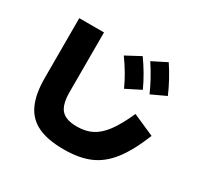

<svg xmlns="http://www.w3.org/2000/svg" viewBox="-179 -1034 1358 1312"><g transform="rotate(30 500.0 -377.5)"><path d="M115 -300V-770H310V-300Q310 -202 346.5 -161Q383 -120 470 -120Q539 -120 589.5 -146Q640 -172 684 -231Q728 -290 775 -395L945 -320Q887 -176 823 -94Q759 -12 675.5 24Q592 60 470 60Q344 60 266 23Q188 -14 151.5 -93Q115 -172 115 -300ZM506 -701 620 -762Q690 -664 736 -563L621 -505Q577 -603 506 -701ZM795 -815Q861 -715 905 -612L791 -559Q748 -658 682 -758Z"/></g></svg>

Font: Enso Black
Style: Regular
Weight: 900
Designer: Coji Morishita
Foundry: UNDERFOREST DESIGN
Version: Version 1.000